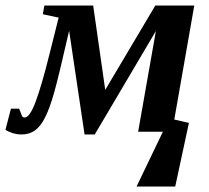

<svg xmlns="http://www.w3.org/2000/svg" viewBox="-54 -479 759 698"><path d="M579.6 -44.4 632.8 -32.2 583 199.2H442.4L538.1 0H448.2L512.7 -366.2L290.5 9.8H253.4L197.3 -367.2Q158.2 -196.3 142.6 -141.4Q127 -86.4 110.4 -53Q93.8 -19.5 73.2 -4.9Q52.7 9.8 24.9 9.8Q6.3 9.8 -9.5 4.4Q-25.4 -1 -34.2 -7.3L-14.2 -84H15.6L22.5 -66.4Q24.9 -58.1 27.6 -54.9Q30.3 -51.8 35.6 -51.8Q54.2 -51.8 75.9 -110.1Q97.7 -168.5 127 -286.6L159.2 -415L101.6 -427.2L107.4 -459H284.7L328.6 -152.3L510.7 -459H652.3Z"/></svg>

Font: Tinos
Style: Bold Italic
Weight: 700
Italic angle: -16.333°
Designer: Steve Matteson
Foundry: Monotype Imaging Inc.
Version: Version 1.23